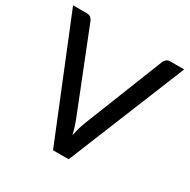

<svg xmlns="http://www.w3.org/2000/svg" viewBox="-161 -868 1004 1017"><g transform="rotate(30 341.0 -359.0)"><path d="M680.5 -718 388.5 0H293L1 -718H86Q100 -718 108.8 -711Q117.5 -704 122 -693L316 -205Q323 -187 329.8 -165.5Q336.5 -144 342 -120.5Q347 -144 353 -165.5Q359 -187 366 -205L559.5 -693Q563 -703 572.2 -710.5Q581.5 -718 595 -718Z"/></g></svg>

Font: LatoLatin Medium
Style: Regular
Weight: 500
Designer: Lukasz Dziedzic with Adam Twardoch and Botio Nikoltchev
Foundry: tyPoland Lukasz Dziedzic
Version: Version 2.015; 2015-08-06; http://www.latofonts.com/